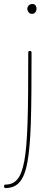

<svg xmlns="http://www.w3.org/2000/svg" viewBox="-36 -740 282 971"><path d="M115.2 -482.4Q123.5 -482.4 123.5 -474.1Q123.5 -361.8 122.8 -271.2Q122.1 -180.7 119.6 -109.4Q115.7 4.9 103.5 75.4Q91.3 146 65.2 178.5Q39.1 210.9 -7.3 210.9Q-15.6 210.9 -15.6 202.1Q-15.6 193.4 -7.3 193.4Q29.8 193.4 52.5 166Q75.2 138.7 87.2 72.5Q99.1 6.3 103 -110.4Q105.5 -181.6 106.2 -271.7Q106.9 -361.8 106.9 -474.1Q106.9 -482.4 115.2 -482.4ZM102.1 -694.8Q102.1 -704.6 109.1 -712.2Q116.2 -719.7 128.4 -719.7Q139.2 -719.7 144 -712.2Q148.9 -704.6 148.9 -698.2Q148.9 -686 142.6 -678Q136.2 -669.9 126 -669.9Q113.8 -669.9 107.9 -679.2Q102.1 -688.5 102.1 -694.8Z"/></svg>

Font: Mikhak-DS2-FD Thin
Style: Regular
Weight: 100
Designer: Amin Abedi
Version: Version 3.2